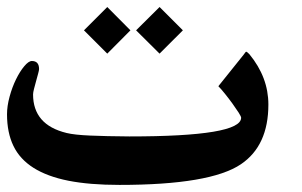

<svg xmlns="http://www.w3.org/2000/svg" viewBox="-20 -541 859 547"><path d="M744.6 -243.2Q744.6 -126 666.5 -73.2Q579.6 -14.2 320.3 -14.2Q235.4 -14.2 175 -26.1Q114.7 -38.1 75.7 -62.7Q36.6 -87.4 18.3 -125.2Q0 -163.1 0 -215.3Q0 -238.8 7.3 -265.6Q14.6 -292.5 25.6 -314.9Q36.6 -337.4 49.1 -352.3Q61.5 -367.2 70.8 -367.2Q91.3 -367.2 91.3 -344.2Q91.3 -340.8 88.6 -331.1Q85.9 -321.3 82.8 -309.8Q79.6 -298.3 76.9 -287.8Q74.2 -277.3 74.2 -272Q74.2 -229 97.9 -201.4Q121.6 -173.8 169.9 -162.1Q191.9 -156.7 236.3 -154.8Q280.8 -152.8 348.6 -152.3Q667 -152.3 667 -205.6Q667 -209 659.7 -220.5Q652.3 -231.9 642.1 -246.1Q631.8 -260.3 620.6 -274.2Q609.4 -288.1 602.1 -295.4L673.8 -384.8Q676.8 -388.7 678.7 -391.4Q680.7 -394 681.6 -393.6Q683.6 -393.6 690.4 -386.7Q744.6 -320.8 744.6 -243.2ZM501 -454.6 434.6 -388.2 367.7 -454.6 434.6 -521ZM351.6 -454.6 285.6 -388.2 219.2 -454.6 285.6 -521Z"/></svg>

Font: XB Kayhan
Style: Bold
Weight: 700
Designer: Behnam
Foundry: Irmug
Version: Version 7.300 2009